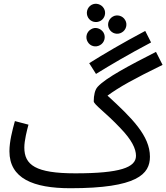

<svg xmlns="http://www.w3.org/2000/svg" viewBox="-20 -977 882 1018"><path d="M514 -867C536 -880 544 -910 531 -932C518 -955 488 -964 465 -951C441 -937 434 -907 447 -884C460 -861 490 -853 514 -867ZM626 -805C649 -818 657 -848 644 -870C631 -894 600 -902 578 -889C554 -875 546 -845 560 -822C573 -799 603 -791 626 -805ZM511 -738C534 -751 542 -781 529 -804C515 -827 485 -836 463 -822C439 -809 431 -778 445 -755C458 -732 487 -724 511 -738ZM489 -585C565 -632 656 -686 781 -752L750 -813C626 -747 531 -691 453 -642ZM353 21C708 21 775 -54 775 -146C775 -257 679 -352 550 -470C615 -517 685 -556 842 -633L807 -702C664 -629 541 -564 498 -517C483 -501 477 -471 477 -440C477 -423 541 -380 618 -298C679 -235 701 -188 701 -151C701 -89 617 -58 379 -58C169 -58 109 -102 109 -195C109 -232 123 -287 131 -316L59 -335C45 -285 30 -226 30 -175C30 -31 156 21 353 21Z"/></svg>

Font: Noto Sans Arabic SemCond
Style: Regular
Weight: 400
Width: 4
Designer: Monotype Design Team, Nadine Chahine, Nizar Qandah and Khaled Hosny
Foundry: Monotype Imaging Inc.
Version: Version 2.012